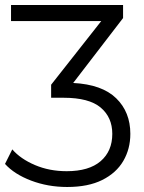

<svg xmlns="http://www.w3.org/2000/svg" viewBox="-42 -546 576 766"><path d="M226 200Q149 200 82 174.5Q15 149 -22 108L7 50Q40 88 97.5 112.5Q155 137 224 137Q313 137 359.5 97Q406 57 406 -12Q406 -78 359.5 -117Q313 -156 212 -156H162V-208L362 -462H2V-526H449V-474L250 -215Q365 -209 421.5 -154Q478 -99 478 -12Q478 48 450 96Q422 144 366 172Q310 200 226 200Z"/></svg>

Font: Montserrat
Style: Regular
Weight: 400
Designer: Julieta Ulanovsky
Foundry: Julieta Ulanovsky
Version: Version 9.000; ttfautohint (v1.8.4.7-5d5b)